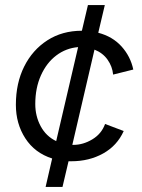

<svg xmlns="http://www.w3.org/2000/svg" viewBox="-20 -631 565 762"><path d="M161 111 187 -2Q118 -24 80.5 -82Q43 -140 43 -215Q43 -301 76 -367Q109 -433 168 -471Q227 -509 305 -509L329 -611H396L370 -501Q427 -486 462.5 -446.5Q498 -407 509 -355L429 -335Q426 -367 407 -394Q388 -421 355 -434L267 -56H271Q310 -56 346.5 -78Q383 -100 397 -139L471 -111Q445 -53 389.5 -22Q334 9 263 9Q257 9 252 9L228 111ZM120 -218Q120 -170 141.5 -130Q163 -90 203 -71L290 -444Q242 -440 203.5 -411Q165 -382 142.5 -332Q120 -282 120 -218Z"/></svg>

Font: Prodigy Sans
Style: Italic
Weight: 400
Italic angle: -13°
Designer: Wei Huang
Foundry: Wei Huang
Version: Version 1.003; ttfautohint (v1.8.3)